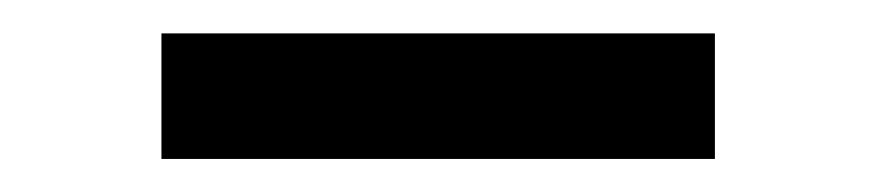

<svg xmlns="http://www.w3.org/2000/svg" viewBox="-20 -728 521 115"><path d="M408.2 -708V-632.8H76.7V-708Z"/></svg>

Font: Vazirmatn RD FD Medium
Style: Regular
Weight: 500
Designer: Saber Rastikerdar
Foundry: Saber Rastikerdar
Version: Version 33.003